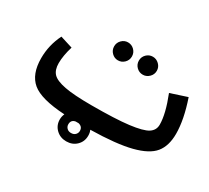

<svg xmlns="http://www.w3.org/2000/svg" viewBox="-130 -726 1169 1076"><g transform="rotate(30 454.5 -188.0)"><path d="M420 -399Q397 -399 380 -416Q363 -433 363 -457Q363 -481 380 -498Q397 -515 420 -515Q444 -515 461 -498Q478 -481 478 -457Q478 -433 461 -416Q444 -399 420 -399ZM581 -399Q557 -399 540 -416Q523 -433 523 -457Q523 -481 540 -498Q557 -515 581 -515Q604 -515 621.5 -498Q639 -481 639 -457Q639 -433 621.5 -416Q604 -399 581 -399ZM909 -205Q909 -127 872 -81.5Q835 -36 741.5 -12Q648 12 481 15Q488 30 488 50Q488 88 462 113.5Q436 139 396 139Q357 139 330.5 113.5Q304 88 304 50Q304 31 312 13Q157 4 99.5 -44Q42 -92 42 -195Q42 -280 80 -356L160 -331Q141 -268 141 -220Q141 -176 163 -153Q185 -130 244.5 -118.5Q304 -107 418 -107Q573 -107 657.5 -117.5Q742 -128 773 -148Q804 -168 804 -204Q804 -273 760 -384L867 -419Q909 -296 909 -205ZM396 85Q414 85 424 74.5Q434 64 434 50Q434 23 406 16H387Q359 21 359 50Q359 64 369 74.5Q379 85 396 85Z"/></g></svg>

Font: FiraGO Medium
Style: Regular
Weight: 500
Designer: bBox Type
Foundry: bBox Type GmbH
Version: Version 1.001;PS 001.001;hotconv 1.0.88;makeotf.lib2.5.64775